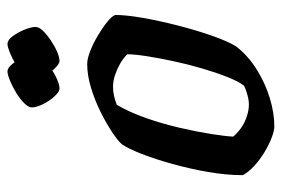

<svg xmlns="http://www.w3.org/2000/svg" viewBox="-140 -613 753 513"><g transform="rotate(-90 236.5 -356.5)"><path d="M155 0Q144 0 125.5 -7Q107 -14 87 -26Q67 -38 50.5 -53Q34 -68 25 -84Q25 -128 33.5 -177Q42 -226 55 -272.5Q68 -319 82 -355Q96 -391 108 -408Q118 -419 141.5 -434.5Q165 -450 195.5 -465Q226 -480 259 -490Q292 -500 322 -500Q336 -500 356.5 -492Q377 -484 398 -471.5Q419 -459 434.5 -446.5Q450 -434 453 -425Q453 -395 445 -350Q437 -305 424.5 -256.5Q412 -208 397.5 -166.5Q383 -125 369 -102Q343 -69 306.5 -46.5Q270 -24 230.5 -12Q191 0 155 0ZM214 -68Q221 -68 229 -69.5Q237 -71 246.5 -74Q256 -77 264 -81Q275 -95 287 -125Q299 -155 310 -192.5Q321 -230 329.5 -269.5Q338 -309 343 -341.5Q348 -374 348 -393Q337 -404 323 -412Q309 -420 293 -425.5Q277 -431 261 -431Q249 -431 237.5 -428.5Q226 -426 213 -421Q193 -387 177.5 -342.5Q162 -298 151.5 -252.5Q141 -207 135 -169Q129 -131 128 -110Q136 -100 149.5 -90Q163 -80 180.5 -74Q198 -68 214 -68ZM256 -574Q248 -574 235.5 -587.5Q223 -601 214.5 -618.5Q206 -636 206 -648Q206 -657 217.5 -668.5Q229 -680 245.5 -690Q262 -700 278 -706.5Q294 -713 302 -713Q312 -713 322.5 -699.5Q333 -686 340.5 -668Q348 -650 348 -638Q348 -629 337.5 -618.5Q327 -608 311.5 -597.5Q296 -587 281 -580.5Q266 -574 256 -574ZM330 -574Q322 -574 309.5 -587.5Q297 -601 288.5 -618.5Q280 -636 280 -648Q280 -657 291.5 -668.5Q303 -680 319.5 -690Q336 -700 352 -706.5Q368 -713 375 -713Q386 -713 396 -699.5Q406 -686 413.5 -668Q421 -650 421 -638Q421 -629 411 -618.5Q401 -608 385.5 -597.5Q370 -587 355 -580.5Q340 -574 330 -574Z"/></g></svg>

Font: Texturina Medium 12pt SemiBold
Style: Italic
Weight: 600
Italic angle: -11°
Version: Version 1.002